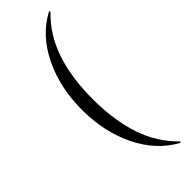

<svg xmlns="http://www.w3.org/2000/svg" viewBox="-281 -739 871 871"><g transform="rotate(-45 154.5 -303.5)"><path d="M274 -725Q276 -726 278 -723.5Q280 -721 278 -719Q204 -648 169 -545Q134 -442 134 -304Q134 -166 169 -63Q204 40 278 111Q280 112 278 115Q276 118 274 117Q175 63 120 -49.5Q65 -162 65 -304Q65 -446 120 -559Q175 -672 274 -725Z"/></g></svg>

Font: Cormorant SC
Style: Regular
Weight: 400
Designer: Christian Thalmann (Catharsis Fonts)
Foundry: Catharsis Fonts
Version: Version 4.000